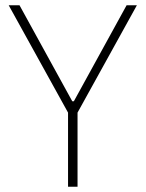

<svg xmlns="http://www.w3.org/2000/svg" viewBox="-20 -708 553 728"><path d="M238 0V-281L13 -688H54L254 -324H260L460 -688H499L274 -281V0Z"/></svg>

Font: Saira Semi Condensed Thin
Style: Regular
Weight: 100
Width: 4
Designer: Hector Gatti with collaboration of the Omnibus-Type team
Foundry: Omnibus-Type
Version: Version 1.001; ttfautohint (v1.8)